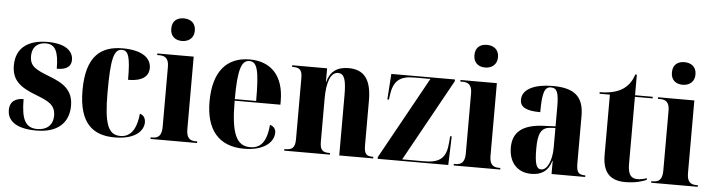

<svg xmlns="http://www.w3.org/2000/svg" viewBox="-47 -980 4467 1200"><g transform="rotate(5 2186.0 -379.5)"><path d="M206 10C342 10 409 -58 409 -163C409 -262 347 -301 257 -335C173 -368 133 -386 133 -450C133 -515 175 -538 218 -538C276 -538 300 -497 300 -386C363 -386 390 -409 390 -449C390 -502 345 -548 229 -548C110 -548 31 -496 31 -384C31 -289 86 -249 186 -211C260 -182 309 -162 309 -93C309 -31 269 0 211 0C138 0 110 -50 110 -179C65 -179 24 -161 24 -103C24 -42 70 10 206 10Z M697 10C836 10 878 -54 878 -100C878 -125 866 -146 842 -151C831 -40 788 -2 732 -2C656 -2 629 -68 629 -267C629 -481 646 -539 696 -539C736 -539 750 -501 750 -356C860 -356 879 -405 879 -441C879 -501 826 -549 700 -549C565 -549 472 -483 472 -266C472 -58 562 10 697 10Z M1064 -627C1104 -627 1139 -650 1139 -698C1139 -748 1104 -769 1064 -769C1023 -769 991 -748 991 -698C991 -650 1023 -627 1064 -627ZM922 0H1214V-10H1204C1170 -10 1146 -24 1146 -80V-536H918V-526H933C966 -526 991 -512 991 -459V-82C991 -25 968 -10 933 -10H922Z M1509 10C1638 10 1695 -50 1695 -107C1695 -131 1680 -147 1658 -153C1649 -40 1608 -3 1546 -3C1461 -3 1425 -77 1425 -284H1712V-307C1712 -465 1631 -549 1497 -549C1352 -549 1269 -453 1269 -265C1269 -91 1348 10 1509 10ZM1559 -294H1425C1425 -484 1447 -539 1496 -539C1545 -539 1559 -484 1559 -294Z M1761 0H2047V-10H2042C2001 -10 1984 -23 1984 -76V-346C1984 -450 2008 -513 2054 -513C2093 -513 2106 -476 2106 -378V0H2319V-10H2315C2274 -10 2261 -24 2261 -80V-358C2261 -492 2213 -549 2117 -549C2044 -549 2001 -515 1985 -451H1983V-536H1764V-526H1769C1810 -526 1828 -514 1828 -462V-78C1828 -23 1809 -10 1766 -10H1761Z M2347 0H2790L2796 -180H2786L2783 -140C2776 -45 2739 -10 2638 -10H2500L2785 -525V-536H2386L2375 -375H2385L2388 -399C2400 -492 2438 -526 2530 -526H2632L2347 -11Z M2966 -627C3006 -627 3041 -650 3041 -698C3041 -748 3006 -769 2966 -769C2925 -769 2893 -748 2893 -698C2893 -650 2925 -627 2966 -627ZM2824 0H3116V-10H3106C3072 -10 3048 -24 3048 -80V-536H2820V-526H2835C2868 -526 2893 -512 2893 -459V-82C2893 -25 2870 -10 2835 -10H2824Z M3311 10C3370 10 3416 -13 3436 -83H3438V0H3649V-10H3646C3606 -10 3593 -25 3593 -81V-379C3593 -504 3528 -549 3398 -549C3293 -549 3207 -517 3207 -446C3207 -398 3249 -379 3334 -379C3334 -501 3347 -539 3388 -539C3424 -539 3437 -512 3437 -424V-299L3365 -296C3235 -291 3170 -243 3170 -144C3170 -43 3230 10 3311 10ZM3371 -23C3342 -23 3329 -51 3329 -150C3329 -245 3348 -283 3405 -287L3437 -289V-165C3437 -88 3410 -23 3371 -23Z M3901 10C3968 10 4014 -6 4034 -16V-26C4011 -18 3991 -15 3975 -15C3934 -15 3915 -41 3915 -104V-526H4026V-536H3915V-665H3905C3891 -620 3866 -587 3828 -565C3794 -546 3749 -536 3693 -536V-526H3758V-148C3758 -31 3813 10 3901 10Z M4205 -627C4245 -627 4280 -650 4280 -698C4280 -748 4245 -769 4205 -769C4164 -769 4132 -748 4132 -698C4132 -650 4164 -627 4205 -627ZM4063 0H4355V-10H4345C4311 -10 4287 -24 4287 -80V-536H4059V-526H4074C4107 -526 4132 -512 4132 -459V-82C4132 -25 4109 -10 4074 -10H4063Z"/></g></svg>

Font: Noto Serif Display Condensed ExtraBold
Style: Regular
Weight: 800
Width: 3
Designer: Monotype Design Team
Foundry: Monotype Imaging Inc.
Version: Version 2.009